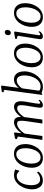

<svg xmlns="http://www.w3.org/2000/svg" viewBox="1444 -2302 867 3796"><g transform="rotate(-90 1878.0 -403.5)"><path d="M207.5 10Q125 10 79 -48.2Q33 -106.5 33 -206Q33 -264.5 51.8 -326.5Q70.5 -388.5 106.5 -441.8Q142.5 -495 195.5 -527.8Q248.5 -560.5 317 -560.5Q343.5 -560.5 373.8 -554.2Q404 -548 425 -537L401 -453.5L389.5 -460Q377 -475 362.2 -485.8Q347.5 -496.5 332 -501.8Q316.5 -507 300.5 -507Q259 -507 225 -485.8Q191 -464.5 166.5 -425.5Q142 -386.5 128.8 -333Q115.5 -279.5 115.5 -215Q116 -160 129 -122Q142 -84 167.2 -64.2Q192.5 -44.5 228.5 -44.5Q258 -44.5 281.5 -52Q305 -59.5 326.2 -73.5Q347.5 -87.5 369.5 -106L384.5 -75Q371.5 -59.5 347 -39.5Q322.5 -19.5 287.8 -4.8Q253 10 207.5 10Z M736.5 -560.5Q799 -560.5 841.8 -533.8Q884.5 -507 906.5 -456.5Q928.5 -406 928.5 -334.5Q928.5 -270 908.8 -208.5Q889 -147 852.8 -97.5Q816.5 -48 765.8 -19Q715 10 653.5 10Q591.5 10 548.2 -16Q505 -42 482.5 -91.5Q460 -141 460 -211Q460 -277 479.5 -339.2Q499 -401.5 535.5 -451.5Q572 -501.5 623.2 -531Q674.5 -560.5 736.5 -560.5ZM725 -515.5Q688.5 -515.5 659.2 -497.2Q630 -479 608 -448.2Q586 -417.5 571.2 -378.5Q556.5 -339.5 549.2 -297.2Q542 -255 542 -214.5Q542 -156 556.5 -116Q571 -76 598.5 -55.2Q626 -34.5 666 -34.5Q701.5 -34.5 730.2 -52.8Q759 -71 780.8 -101.8Q802.5 -132.5 817 -171.2Q831.5 -210 839 -252Q846.5 -294 846.5 -334Q846.5 -390 833.2 -430.5Q820 -471 793.5 -493.2Q767 -515.5 725 -515.5Z M1158 -550 1142.5 -414.5Q1163 -444.5 1188 -471Q1213 -497.5 1241.2 -517.8Q1269.5 -538 1299.5 -549.2Q1329.5 -560.5 1360 -560.5Q1396 -560.5 1419.5 -546Q1443 -531.5 1454.5 -501.2Q1466 -471 1466 -423Q1466 -418.5 1465.5 -412.8Q1465 -407 1464.5 -400.2Q1464 -393.5 1463 -385.5L1450.5 -398Q1469 -431 1493.5 -460.5Q1518 -490 1546 -512.5Q1574 -535 1604 -547.8Q1634 -560.5 1665 -560.5Q1714.5 -560.5 1744.8 -528Q1775 -495.5 1775 -421.5Q1775 -400 1771.2 -369.8Q1767.5 -339.5 1762 -306.8Q1756.5 -274 1751 -244Q1746.5 -217 1741.2 -187Q1736 -157 1732 -128Q1728 -99 1726.5 -75.5Q1725.5 -59.5 1728 -50.8Q1730.5 -42 1738.5 -42Q1750.5 -42 1763 -49.8Q1775.5 -57.5 1793 -75L1804.5 -54.5Q1799.5 -46 1784.5 -30.8Q1769.5 -15.5 1747.5 -2.8Q1725.5 10 1698.5 10Q1681 10 1669.2 4Q1657.5 -2 1652 -14.8Q1646.5 -27.5 1647 -47Q1647.5 -69 1651.8 -99.5Q1656 -130 1661.8 -163Q1667.5 -196 1672 -227Q1677 -255.5 1682.8 -288.8Q1688.5 -322 1692.8 -355.5Q1697 -389 1697 -417Q1697 -464.5 1681.8 -481.5Q1666.5 -498.5 1634.5 -498.5Q1613 -498.5 1587.8 -485.8Q1562.5 -473 1536.8 -450Q1511 -427 1487.5 -397Q1464 -367 1446.5 -332.5L1464 -382Q1462.5 -360 1459.2 -334.8Q1456 -309.5 1452.5 -284.8Q1449 -260 1445.5 -238L1413 0H1334.5L1367.5 -224.5Q1372 -254 1377.2 -288.2Q1382.5 -322.5 1385.8 -356Q1389 -389.5 1389 -417Q1389 -464.5 1375.2 -482Q1361.5 -499.5 1325.5 -499.5Q1303.5 -499.5 1277.8 -487.5Q1252 -475.5 1226 -454.2Q1200 -433 1176.2 -405.5Q1152.5 -378 1134.5 -346.5L1087 0H1011L1076.5 -484L1026 -506L1032.5 -538.5L1140 -560Z M2039 -464.5Q2055 -489.5 2079.8 -511.5Q2104.5 -533.5 2135.5 -547.2Q2166.5 -561 2202 -561Q2258 -561 2294.2 -534.5Q2330.5 -508 2348.2 -461.2Q2366 -414.5 2366 -353Q2366 -306.5 2352.8 -256.2Q2339.5 -206 2314 -158.5Q2288.5 -111 2250.8 -73Q2213 -35 2164.8 -12.5Q2116.5 10 2057.5 10Q2026 10 1993 2.2Q1960 -5.5 1939 -15.5L1899 2.5L2000 -753.5L1951 -770L1958 -800.5L2066 -817L2084.5 -805.5ZM1983.5 -61.5Q1999 -47.5 2021.2 -41.2Q2043.5 -35 2067 -35Q2111 -35 2146 -55Q2181 -75 2207 -108.5Q2233 -142 2250.5 -183.2Q2268 -224.5 2276.5 -268Q2285 -311.5 2285 -350.5Q2285 -424 2259.8 -465.2Q2234.5 -506.5 2187.5 -506.5Q2152.5 -506.5 2121 -489.2Q2089.5 -472 2065.5 -446.5Q2041.5 -421 2029 -396.5Z M2723 -560.5Q2785.5 -560.5 2828.2 -533.8Q2871 -507 2893 -456.5Q2915 -406 2915 -334.5Q2915 -270 2895.2 -208.5Q2875.5 -147 2839.2 -97.5Q2803 -48 2752.2 -19Q2701.5 10 2640 10Q2578 10 2534.8 -16Q2491.5 -42 2469 -91.5Q2446.5 -141 2446.5 -211Q2446.5 -277 2466 -339.2Q2485.5 -401.5 2522 -451.5Q2558.5 -501.5 2609.8 -531Q2661 -560.5 2723 -560.5ZM2711.5 -515.5Q2675 -515.5 2645.8 -497.2Q2616.5 -479 2594.5 -448.2Q2572.5 -417.5 2557.8 -378.5Q2543 -339.5 2535.8 -297.2Q2528.5 -255 2528.5 -214.5Q2528.5 -156 2543 -116Q2557.5 -76 2585 -55.2Q2612.5 -34.5 2652.5 -34.5Q2688 -34.5 2716.8 -52.8Q2745.5 -71 2767.2 -101.8Q2789 -132.5 2803.5 -171.2Q2818 -210 2825.5 -252Q2833 -294 2833 -334Q2833 -390 2819.8 -430.5Q2806.5 -471 2780 -493.2Q2753.5 -515.5 2711.5 -515.5Z M3057 10Q3040 10 3026.8 4Q3013.5 -2 3007 -15.5Q3000.5 -29 3002.5 -51.5Q3004 -69.5 3009.5 -105.5Q3015 -141.5 3022.8 -189Q3030.5 -236.5 3039 -289Q3047.5 -341.5 3055.5 -393Q3063.5 -444.5 3069.5 -488L3005 -508L3010.5 -537L3134 -558.5L3154 -548.5L3080.5 -77Q3077.5 -58.5 3083 -50.2Q3088.5 -42 3095.5 -42Q3106.5 -42 3118.2 -49Q3130 -56 3147 -74.5L3159.5 -54Q3154.5 -45.5 3140.2 -30.2Q3126 -15 3104.8 -2.5Q3083.5 10 3057 10ZM3128.5 -623Q3106.5 -623 3093.5 -636.8Q3080.5 -650.5 3080.5 -677Q3080.5 -707 3098.5 -725.5Q3116.5 -744 3140 -744Q3160 -744 3172.5 -730.8Q3185 -717.5 3185 -693Q3185 -661 3167.5 -642Q3150 -623 3128.5 -623Z M3522 -560.5Q3584.5 -560.5 3627.2 -533.8Q3670 -507 3692 -456.5Q3714 -406 3714 -334.5Q3714 -270 3694.2 -208.5Q3674.5 -147 3638.2 -97.5Q3602 -48 3551.2 -19Q3500.5 10 3439 10Q3377 10 3333.8 -16Q3290.5 -42 3268 -91.5Q3245.5 -141 3245.5 -211Q3245.5 -277 3265 -339.2Q3284.5 -401.5 3321 -451.5Q3357.5 -501.5 3408.8 -531Q3460 -560.5 3522 -560.5ZM3510.5 -515.5Q3474 -515.5 3444.8 -497.2Q3415.5 -479 3393.5 -448.2Q3371.5 -417.5 3356.8 -378.5Q3342 -339.5 3334.8 -297.2Q3327.5 -255 3327.5 -214.5Q3327.5 -156 3342 -116Q3356.5 -76 3384 -55.2Q3411.5 -34.5 3451.5 -34.5Q3487 -34.5 3515.8 -52.8Q3544.5 -71 3566.2 -101.8Q3588 -132.5 3602.5 -171.2Q3617 -210 3624.5 -252Q3632 -294 3632 -334Q3632 -390 3618.8 -430.5Q3605.5 -471 3579 -493.2Q3552.5 -515.5 3510.5 -515.5Z"/></g></svg>

Font: Merriweather 36pt Light
Style: Italic
Weight: 300
Italic angle: -7.8°
Version: Version 2.101